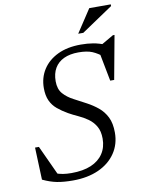

<svg xmlns="http://www.w3.org/2000/svg" viewBox="-95 -926 752 1002"><g transform="rotate(-10 281.5 -425.5)"><path d="M486 -594Q454 -620 426 -631.8Q398 -643.5 352.5 -643.5Q307.5 -643.5 275.5 -628.5Q243.5 -613.5 226.8 -585Q210 -556.5 210 -515Q210 -473.5 231.5 -449.2Q253 -425 285.5 -408.2Q318 -391.5 350 -374Q382 -357 408.8 -335Q435.5 -313 451.8 -280.5Q468 -248 468 -198.5Q468 -137 436 -89.8Q404 -42.5 345.8 -16.2Q287.5 10 209.5 10Q160 10 124.8 3Q89.5 -4 50.5 -22.5L44 -193.5H64.5L141.5 -26.5L118.5 -45.5Q142.5 -36 163.2 -32.8Q184 -29.5 208.5 -29.5Q270.5 -29.5 312.8 -47.5Q355 -65.5 377.2 -99Q399.5 -132.5 399.5 -178.5Q399.5 -218.5 384.2 -244.2Q369 -270 345 -287Q321 -304 294.2 -316Q267.5 -328 244.5 -341Q214 -358.5 191 -377.8Q168 -397 155.5 -424.2Q143 -451.5 143 -491Q143 -546 170.5 -589Q198 -632 249.2 -656.8Q300.5 -681.5 372 -681.5Q407 -681.5 437 -676.5Q467 -671.5 504 -657L473.5 -658.5L546 -700.5H554.5L512 -469.5H491L458.5 -638ZM369 -739.5 449 -861H563V-852L396 -739.5Z"/></g></svg>

Font: Newsreader 20pt
Style: Italic
Weight: 400
Italic angle: -17°
Version: Version 1.003